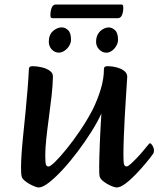

<svg xmlns="http://www.w3.org/2000/svg" viewBox="-20 -817 702 850"><path d="M150.9 13Q145.9 13 134.7 8.9Q123.5 4.8 110.7 -2.4Q97.9 -9.6 88.1 -18.1Q78.4 -26.5 76.1 -35.1Q74.4 -42 73.7 -52.5Q73.1 -63 73.1 -78.1Q73.1 -102.6 75.8 -140.6Q78.5 -178.5 83.3 -224.7Q88.2 -270.8 93 -320.6Q97.7 -370.3 101.8 -419Q105.8 -467.7 107.9 -510.1Q107.9 -517.2 111.5 -520.6Q115 -524 124.3 -524Q144.6 -524 165.7 -518.8Q186.7 -513.7 200.9 -503.4Q215 -493 214.3 -477.2Q213.6 -440.1 208.4 -392.5Q203.1 -344.9 196.3 -295.7Q189.6 -246.6 185 -203.2Q180.4 -159.8 180.4 -131Q180.4 -97.2 183.3 -88.6Q186.1 -79.9 194.9 -79.9Q203 -79.9 224.8 -101.4Q246.6 -122.8 275.9 -159.1Q305.3 -195.4 335.8 -240.6Q366.4 -285.8 390.9 -333Q413.2 -378.7 426.6 -424Q440 -469.4 440 -509.4Q440 -517.2 443.5 -520.6Q447.1 -524 457.1 -524Q476.7 -524 496.2 -518.8Q515.7 -513.7 529.5 -503.4Q543.3 -493 543.3 -477.2Q543.3 -474.9 541.6 -449.7Q539.9 -424.4 537.4 -385Q534.9 -345.5 532.3 -299.9Q529.8 -254.3 528.1 -209.7Q526.4 -165.1 526.4 -131.3Q526.4 -97.5 529.3 -88.9Q532.1 -80.2 540.9 -80.2Q546.6 -80.2 559.4 -91.8Q572.2 -103.4 587.6 -119.6Q603 -135.9 616.1 -151.7Q629.2 -167.6 635.7 -175.4Q638.6 -178.7 640.3 -180.7Q641.9 -182.7 644.2 -182.7Q648.8 -182.7 655.2 -172.1Q661.6 -161.5 661.6 -150Q661.6 -145.7 660.4 -141.7Q659.1 -137.6 656.2 -133.8Q645.7 -119 625.5 -94.7Q605.3 -70.4 581.4 -45.5Q557.4 -20.5 534.9 -3.8Q512.5 13 496.2 13Q490.5 13 479.3 8.9Q468.1 4.8 455.3 -2.4Q442.5 -9.6 433.1 -18.1Q423.7 -26.5 421.4 -35.1Q419.7 -42 419.4 -52.5Q419.1 -63 419.1 -78.1Q419.1 -97 419.9 -126Q420.8 -155 422.1 -188.3Q423.5 -221.6 425.3 -254.6Q427.2 -287.6 428.9 -314.5Q412.8 -278.9 385.2 -234.9Q357.5 -190.9 324.9 -147.4Q292.3 -103.8 258.9 -67.5Q225.5 -31.3 197.2 -9.1Q168.9 13 150.9 13ZM240.9 -584Q228.1 -584 218 -590.7Q207.9 -597.3 202 -608.2Q196.1 -619.1 196.1 -632.3Q196.1 -663.2 214.6 -679.5Q233.1 -695.8 253.7 -695.8Q267.8 -695.8 281.1 -683.8Q294.4 -671.8 294.4 -641.2Q294.4 -627.1 286 -613.7Q277.6 -600.2 265.2 -592.1Q252.8 -584 240.9 -584ZM451.1 -583.7Q438.6 -583.7 428.4 -590.4Q418.1 -597 411.7 -607.9Q405.4 -618.8 405.4 -632Q405.4 -652.7 413.9 -666.6Q422.4 -680.5 435.7 -688Q448.9 -695.5 461.7 -695.5Q475.8 -695.5 489.1 -683.5Q502.5 -671.5 502.5 -640.9Q502.5 -626.8 494.5 -613.4Q486.5 -599.9 474.7 -591.8Q463 -583.7 451.1 -583.7ZM212.8 -736.5Q207.8 -736.5 205.5 -738.9Q203.2 -741.3 203.2 -750.7Q203.2 -768.8 209 -782.9Q214.8 -797 227.1 -797H516.2Q521.4 -797 523.6 -794.6Q525.8 -792.1 525.8 -782.7Q525.8 -764 520 -750.3Q514.2 -736.5 501.8 -736.5Z"/></svg>

Font: Briem Hand Thin
Style: Regular
Weight: 100
Designer: Gunnlaugur SE Briem, Eben Sorkin
Foundry: Sorkin Type Co.
Version: Version 1.003